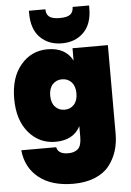

<svg xmlns="http://www.w3.org/2000/svg" viewBox="-68 -869 816 1195"><g transform="rotate(-5 340.0 -271.5)"><path d="M253 -571Q365 -571 409 -487V-564H630V-10Q630 48 614 98Q598 148 565.5 189Q533 230 475.5 253.5Q418 277 342 277Q206 277 126.5 213.5Q47 150 36 41H254Q263 85 326 85Q365 85 387 65Q409 45 409 -10V-77Q365 7 253 7Q152 7 86 -71Q20 -149 20 -282Q20 -415 86 -493Q152 -571 253 -571ZM386 -212Q409 -237 409 -282Q409 -327 386 -352Q363 -377 327 -377Q291 -377 268 -352Q245 -327 245 -282Q245 -237 268 -212Q291 -187 327 -187Q363 -187 386 -212ZM535 -803Q535 -704 482.5 -652Q430 -600 347 -600Q264 -600 211.5 -652Q159 -704 159 -803V-820H262Q262 -789 281 -773.5Q300 -758 347 -758Q394 -758 413 -773.5Q432 -789 432 -820H535Z"/></g></svg>

Font: Poppins Black
Style: Regular
Weight: 900
Designer: Ninad Kale (Devanagari), Jonny Pinhorn (Latin)
Foundry: Indian Type Foundry
Version: Version 3.200;PS 1.000;hotconv 16.6.54;makeotf.lib2.5.65590